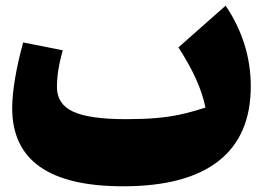

<svg xmlns="http://www.w3.org/2000/svg" viewBox="-20 -651 935 683"><path d="M710.9 -268.6Q700.2 -319.3 677 -370.6Q653.8 -421.9 614.7 -482.4L782.7 -630.9Q872.1 -497.6 872.1 -343.8Q872.1 -168 757.3 -78.1Q642.6 11.7 418 11.7Q23.4 11.7 23.4 -266.1Q23.4 -312 33.9 -373.8Q44.4 -435.5 62.5 -500L203.1 -472.2Q191.9 -430.7 187.3 -400.9Q182.6 -371.1 182.6 -340.8Q182.6 -280.3 240.5 -253.7Q298.3 -227.1 429.2 -227.1Q488.3 -227.1 534.7 -231Q581.1 -234.9 623.3 -244.1Q665.5 -253.4 710.9 -268.6Z"/></svg>

Font: Pinar-FD Black
Style: Regular
Weight: 900
Designer: Amin Abedi
Version: Version 3.000